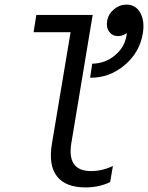

<svg xmlns="http://www.w3.org/2000/svg" viewBox="-20 -805 644 835"><path d="M290 -181Q271 -61 376 -61Q424 -61 471 -83L459 -13Q411 10 352 10Q265 10 227.5 -38.5Q190 -87 206 -181L287 -665H126L138 -740H383ZM381 -528Q437 -529 479 -563.5Q521 -598 530 -649Q531 -653 531 -661Q513 -648 494 -648Q469 -648 455 -667Q441 -686 446 -714Q451 -744 475.5 -764.5Q500 -785 530 -785Q570 -785 590 -749.5Q610 -714 601 -659Q587 -576 521 -521Q455 -466 372 -467Z"/></svg>

Font: CommitMono
Style: Italic
Weight: 400
Monospace: yes
Designer: Eigil Nikolajsen
Foundry: Eigil Nikolajsen
Version: Version 1.143